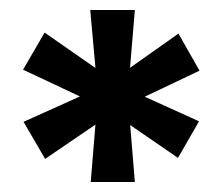

<svg xmlns="http://www.w3.org/2000/svg" viewBox="-20 -731 444 383"><path d="M161 -368 171 -490 180 -489 70 -414 27 -488 147 -542 145 -536 26 -592 69 -666 181 -588 171 -589 160 -711H249L238 -579L227 -587L336 -664L378 -590L258 -533V-543L377 -489L335 -416L226 -491L239 -490L249 -368Z"/></svg>

Font: Readex Pro Medium
Style: Regular
Weight: 500
Designer: Bonnie Shaver-Troup, Thomas Jockin
Foundry: Lexend
Version: Version 1.204